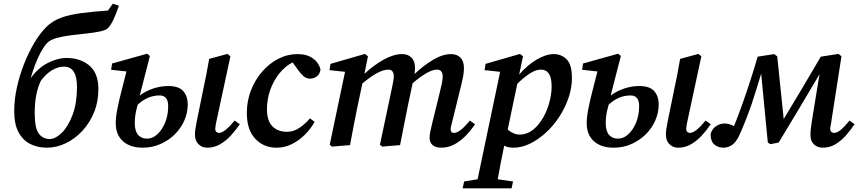

<svg xmlns="http://www.w3.org/2000/svg" viewBox="-20 -786 4649 1040"><path d="M233 14Q184 14 144 -6Q104 -26 80.5 -69.5Q57 -113 57 -185Q57 -245 71 -310Q85 -375 109.5 -437.5Q134 -500 165 -552.5Q196 -605 230 -639Q264 -673 311 -690Q358 -707 420.5 -715Q483 -723 565 -729L591 -766L624 -755Q610 -713 595 -681Q580 -649 565 -634Q553 -622 521.5 -615.5Q490 -609 448.5 -604.5Q407 -600 365 -595Q323 -590 288 -580.5Q253 -571 236 -554Q213 -530 189.5 -480.5Q166 -431 146 -362Q186 -418 239 -445Q292 -472 340 -472Q416 -472 464.5 -430.5Q513 -389 513 -303Q513 -235 489.5 -177.5Q466 -120 426 -77Q386 -34 336 -10Q286 14 233 14ZM248 -33Q281 -33 315.5 -67.5Q350 -102 373.5 -165Q397 -228 397 -314Q397 -425 327 -425Q293 -425 260.5 -405Q228 -385 201 -348Q168 -279 168 -174Q168 -92 190 -62.5Q212 -33 248 -33Z M1102 14Q1075 14 1055.5 -4.5Q1036 -23 1036 -57Q1036 -72 1038.5 -88.5Q1041 -105 1046 -130L1080 -297Q1089 -339 1097.5 -381.5Q1106 -424 1113 -467L1212 -494L1228 -481L1154 -137Q1146 -103 1146 -87Q1146 -77 1152 -71.5Q1158 -66 1166 -66Q1196 -66 1251 -133L1279 -113Q1258 -82 1231 -52.5Q1204 -23 1172 -4.5Q1140 14 1102 14ZM710 -120Q710 -76 728 -55.5Q746 -35 777 -35Q806 -35 832 -58.5Q858 -82 874.5 -122Q891 -162 891 -211Q891 -269 845 -269Q779 -269 726 -219Q719 -195 714.5 -171.5Q710 -148 710 -120ZM753 14Q685 14 646 -21Q607 -56 607 -119Q607 -152 616 -197.5Q625 -243 638.5 -295Q652 -347 665 -399L582 -408L587 -442L777 -495L792 -483L737 -269Q770 -293 810 -306.5Q850 -320 891 -320Q949 -320 973 -292Q997 -264 997 -221Q997 -176 978.5 -133.5Q960 -91 926.5 -58Q893 -25 848.5 -5.5Q804 14 753 14Z M1478 14Q1408 14 1362.5 -34.5Q1317 -83 1317 -174Q1317 -238 1339 -295.5Q1361 -353 1399.5 -397.5Q1438 -442 1487.5 -467.5Q1537 -493 1592 -493Q1642 -493 1674 -470.5Q1706 -448 1716 -410Q1714 -387 1697.5 -373.5Q1681 -360 1660 -360Q1639 -360 1624 -373.5Q1609 -387 1596 -405L1565 -448Q1524 -427 1492.5 -387.5Q1461 -348 1443.5 -298Q1426 -248 1426 -194Q1426 -132 1455.5 -102Q1485 -72 1534 -72Q1570 -72 1602 -93.5Q1634 -115 1659 -145L1684 -126Q1664 -89 1632 -57Q1600 -25 1561 -5.5Q1522 14 1478 14Z M1876 0 1778 8 1766 -2 1849 -397 1765 -406 1770 -440 1957 -494 1973 -481 1954 -386Q2004 -433 2058 -463Q2112 -493 2158 -493Q2190 -493 2209 -474Q2228 -455 2228 -417Q2228 -402 2225 -385Q2275 -432 2326.5 -462.5Q2378 -493 2423 -493Q2455 -493 2474 -474Q2493 -455 2493 -417Q2493 -395 2488.5 -371.5Q2484 -348 2478 -324L2432 -137Q2428 -120 2424.5 -107Q2421 -94 2421 -86Q2421 -66 2439 -66Q2471 -66 2525 -133L2553 -113Q2532 -81 2504 -52Q2476 -23 2442.5 -4.5Q2409 14 2370 14Q2340 14 2323.5 0Q2307 -14 2307 -39Q2307 -59 2312 -79Q2317 -99 2323 -126L2363 -289Q2369 -313 2373.5 -334.5Q2378 -356 2378 -370Q2378 -409 2347 -409Q2301 -409 2215 -335L2189 -212Q2178 -159 2168 -106.5Q2158 -54 2147 0L2050 8L2038 -2L2104 -314Q2107 -330 2110 -345Q2113 -360 2113 -372Q2113 -409 2083 -409Q2058 -409 2023 -390.5Q1988 -372 1943 -334L1917 -212Q1906 -159 1896 -106.5Q1886 -54 1876 0Z M2486 234 2494 197 2567 185 2689 -397 2605 -406 2610 -440 2797 -494 2813 -481 2792 -382Q2836 -433 2886.5 -463Q2937 -493 2980 -493Q3021 -493 3049.5 -464.5Q3078 -436 3078 -363Q3078 -310 3059.5 -256Q3041 -202 3009.5 -153.5Q2978 -105 2937 -67.5Q2896 -30 2851 -8Q2806 14 2761 14Q2748 14 2735 11.5Q2722 9 2711 3Q2699 60 2691 103.5Q2683 147 2676 185L2759 197L2751 234ZM2909 -409Q2883 -409 2850 -388Q2817 -367 2782 -332L2730 -84Q2762 -57 2795 -57Q2860 -57 2910 -130Q2936 -167 2952 -218.5Q2968 -270 2968 -318Q2968 -365 2953 -387Q2938 -409 2909 -409Z M3653 14Q3626 14 3606.5 -4.5Q3587 -23 3587 -57Q3587 -72 3589.5 -88.5Q3592 -105 3597 -130L3631 -297Q3640 -339 3648.5 -381.5Q3657 -424 3664 -467L3763 -494L3779 -481L3705 -137Q3697 -103 3697 -87Q3697 -77 3703 -71.5Q3709 -66 3717 -66Q3747 -66 3802 -133L3830 -113Q3809 -82 3782 -52.5Q3755 -23 3723 -4.5Q3691 14 3653 14ZM3261 -120Q3261 -76 3279 -55.5Q3297 -35 3328 -35Q3357 -35 3383 -58.5Q3409 -82 3425.5 -122Q3442 -162 3442 -211Q3442 -269 3396 -269Q3330 -269 3277 -219Q3270 -195 3265.5 -171.5Q3261 -148 3261 -120ZM3304 14Q3236 14 3197 -21Q3158 -56 3158 -119Q3158 -152 3167 -197.5Q3176 -243 3189.5 -295Q3203 -347 3216 -399L3133 -408L3138 -442L3328 -495L3343 -483L3288 -269Q3321 -293 3361 -306.5Q3401 -320 3442 -320Q3500 -320 3524 -292Q3548 -264 3548 -221Q3548 -176 3529.5 -133.5Q3511 -91 3477.5 -58Q3444 -25 3399.5 -5.5Q3355 14 3304 14Z M3898 14Q3870 14 3849.5 -3Q3829 -20 3829 -60Q3837 -88 3858.5 -102.5Q3880 -117 3905 -117Q3928 -117 3956 -103Q3967 -130 3979 -162Q3991 -194 4006 -236Q4051 -365 4084 -479L4173 -493L4190 -481L4225 -141Q4276 -225 4326 -309.5Q4376 -394 4426 -479L4522 -494L4538 -481L4485 -141Q4483 -123 4480 -109.5Q4477 -96 4477 -87Q4477 -77 4483.5 -71.5Q4490 -66 4497 -66Q4514 -66 4534 -82.5Q4554 -99 4582 -133L4609 -113Q4588 -82 4562 -52.5Q4536 -23 4505 -4.5Q4474 14 4436 14Q4408 14 4389 -4Q4370 -22 4370 -53Q4370 -72 4372 -89.5Q4374 -107 4378 -133L4419 -384Q4364 -291 4309 -198.5Q4254 -106 4198 -14L4153 -5L4139 -14L4103 -387Q4091 -347 4078 -305Q4065 -263 4051 -221Q4034 -172 4016 -127Q3998 -82 3983 -50Q3967 -16 3945.5 -1Q3924 14 3898 14Z"/></svg>

Font: Source Serif Pro SemiBold
Style: Italic
Weight: 600
Italic angle: -12°
Designer: Frank Grießhammer
Foundry: Adobe Systems Incorporated
Version: Version 3.001;hotconv 1.0.111;makeotfexe 2.5.65597